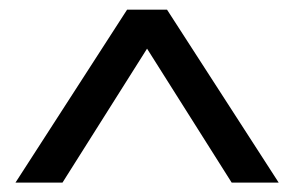

<svg xmlns="http://www.w3.org/2000/svg" viewBox="-20 -731 611 399"><path d="M12.2 -351.6 244.1 -710.9H327.1L559.1 -351.6H461.4L285.6 -629.9L109.9 -351.6Z"/></svg>

Font: RobotoFlex
Style: Regular
Weight: 400
Designer: Berlow after Robertson
Foundry: Google
Version: Version 2.136